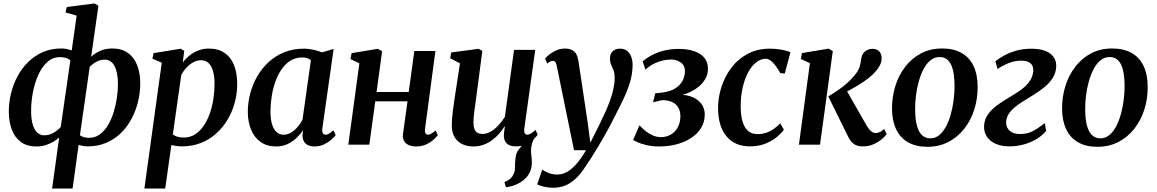

<svg xmlns="http://www.w3.org/2000/svg" viewBox="-20 -837 6695 1111"><path d="M281.5 254 322.5 -41.5Q308.5 -28.5 288.5 -16.8Q268.5 -5 243.8 2.8Q219 10.5 191 10.5Q134.5 10.5 99.2 -16.5Q64 -43.5 47.5 -89Q31 -134.5 31 -191Q31 -244.5 44 -297.5Q57 -350.5 82.2 -397Q107.5 -443.5 144.5 -479.5Q181.5 -515.5 229.2 -536Q277 -556.5 335.5 -556.5Q352 -556.5 367 -553.2Q382 -550 395 -545L423.5 -746.5L359 -765L366.5 -796.5L526.5 -817L549.5 -804L507.5 -509Q528.5 -528.5 559.5 -542.5Q590.5 -556.5 630 -556.5Q685 -556.5 721 -530.2Q757 -504 774.2 -458.5Q791.5 -413 791.5 -354.5Q791.5 -301.5 778.8 -248.8Q766 -196 741.2 -149.5Q716.5 -103 679.5 -67Q642.5 -31 594.5 -10.5Q546.5 10 488 10Q474.5 10 460.8 7.5Q447 5 435 1L400 254ZM331.5 -102 387 -487.5Q375.5 -498 360.5 -502.2Q345.5 -506.5 328 -506.5Q285 -506.5 253.2 -477.5Q221.5 -448.5 200.8 -401.8Q180 -355 170 -300.5Q160 -246 160 -194.5Q160 -150 168.8 -118.5Q177.5 -87 194.8 -70.5Q212 -54 235.5 -54Q265.5 -54 290.8 -69.2Q316 -84.5 331.5 -102ZM499 -450 442.5 -54.5Q453.5 -46.5 466.8 -43Q480 -39.5 495 -39.5Q530 -39.5 557 -59Q584 -78.5 604 -111.5Q624 -144.5 636.8 -185.2Q649.5 -226 656 -269Q662.5 -312 662.5 -351Q662.5 -417 642.8 -454.5Q623 -492 586.5 -492Q560 -492 537.5 -479.5Q515 -467 499 -450Z M815.5 254 916 -474 862 -497.5 868.5 -529.5 1025 -555 1046 -543 1037.5 -475Q1053 -496.5 1075.8 -515Q1098.5 -533.5 1127 -544.8Q1155.5 -556 1188.5 -556Q1242.5 -556 1279 -531.2Q1315.5 -506.5 1334 -460.5Q1352.5 -414.5 1352.5 -350Q1352.5 -296 1338.5 -243.8Q1324.5 -191.5 1297.5 -145.8Q1270.5 -100 1231.5 -64.8Q1192.5 -29.5 1142.5 -9.8Q1092.5 10 1032.5 10Q1018 10 1002.2 7.8Q986.5 5.5 971.5 2.5L936 254ZM980 -59Q992 -50 1007.8 -45.5Q1023.5 -41 1043 -41Q1080.5 -41 1109.2 -59.8Q1138 -78.5 1159.2 -110Q1180.5 -141.5 1194.5 -181.8Q1208.5 -222 1215 -266.2Q1221.5 -310.5 1221.5 -352.5Q1221.5 -393.5 1213 -424.2Q1204.5 -455 1187.2 -471.8Q1170 -488.5 1144 -488.5Q1119.5 -488.5 1097.2 -476Q1075 -463.5 1057.5 -444Q1040 -424.5 1029 -404Z M1845.5 -95.5Q1842.5 -74 1848.5 -65.8Q1854.5 -57.5 1864.5 -57.5Q1873 -57.5 1883.8 -63.5Q1894.5 -69.5 1909 -83L1922.5 -55.5Q1916.5 -46.5 1899.2 -30.8Q1882 -15 1856.2 -2.2Q1830.5 10.5 1798 10.5Q1766 10.5 1748 -6.5Q1730 -23.5 1730.5 -55.5L1734 -84Q1719 -61 1696.2 -39.2Q1673.5 -17.5 1644 -3.5Q1614.5 10.5 1578 10.5Q1524.5 10.5 1488 -15.5Q1451.5 -41.5 1432.8 -86.8Q1414 -132 1414 -190Q1414 -243 1427.8 -295.5Q1441.5 -348 1468.2 -394.8Q1495 -441.5 1534.5 -477.8Q1574 -514 1625.2 -534.8Q1676.5 -555.5 1739 -555.5Q1765.5 -555.5 1793.8 -549Q1822 -542.5 1843.5 -534L1910.5 -554ZM1779 -489Q1769.5 -496.5 1756.5 -500.5Q1743.5 -504.5 1728 -504.5Q1690 -504.5 1660.2 -485.8Q1630.5 -467 1608.5 -434.8Q1586.5 -402.5 1572.5 -361.8Q1558.5 -321 1551.8 -277Q1545 -233 1545 -191.5Q1545 -146.5 1554.5 -116.8Q1564 -87 1581 -72.2Q1598 -57.5 1620.5 -57.5Q1638 -57.5 1654.2 -64.8Q1670.5 -72 1684.5 -84.5Q1698.5 -97 1710.2 -112.5Q1722 -128 1730.5 -144.5Z M2439.5 -92.5Q2437 -74 2442 -65.8Q2447 -57.5 2455 -57.5Q2464 -57.5 2474.2 -62.8Q2484.5 -68 2500.5 -82L2513.5 -55Q2507 -46 2490.2 -30.2Q2473.5 -14.5 2447.5 -2Q2421.5 10.5 2388 10.5Q2364 10.5 2345.5 2.5Q2327 -5.5 2317.8 -21.8Q2308.5 -38 2312 -62.5L2338 -250.5H2151.5L2117 0H1995.5L2059.5 -470.5L2008 -495.5L2014.5 -529.5L2166 -554.5L2191 -540.5L2159 -304.5H2345L2377.5 -542H2499.5Z M2907.5 246.5 2899 217Q2921 207.5 2933.5 196.2Q2946 185 2952.5 168.5Q2960.5 151.5 2960 129Q2959.5 106.5 2962.5 83Q2964.5 50 2981.2 29.2Q2998 8.5 3010.5 -8.5L3081.5 -48.5Q3065.5 -29 3059 -7.8Q3052.5 13.5 3052.5 37.5Q3053 51.5 3055.2 69.2Q3057.5 87 3057.5 104Q3057.5 135 3045 161.2Q3032.5 187.5 3006.5 207.5Q2986.5 223 2962.5 232.8Q2938.5 242.5 2907.5 246.5ZM2718.5 10.5Q2685.5 10.5 2657.5 -1.8Q2629.5 -14 2612 -41Q2594.5 -68 2594 -111.5Q2594 -128 2595.8 -149.5Q2597.5 -171 2600.5 -195.2Q2603.5 -219.5 2607 -243Q2610.5 -266.5 2613.5 -287L2641.5 -470.5L2585 -500L2591 -533.5L2749.5 -554.5L2771 -542.5L2737.5 -287Q2735 -266.5 2731.8 -244.5Q2728.5 -222.5 2725.8 -201.5Q2723 -180.5 2721.2 -162.5Q2719.5 -144.5 2719.5 -132Q2719.5 -105.5 2725.5 -90.2Q2731.5 -75 2743.2 -68.5Q2755 -62 2772.5 -62Q2796.5 -62 2820.2 -76Q2844 -90 2865 -112.8Q2886 -135.5 2901.5 -161L2954.5 -548.5H3077L3014 -93.5Q3011.5 -75 3016.5 -66.2Q3021.5 -57.5 3031 -57.5Q3040 -57.5 3051 -63.8Q3062 -70 3079 -85L3091.5 -57.5Q3085 -47.5 3067.5 -31.5Q3050 -15.5 3024 -2.8Q2998 10 2965.5 10Q2930 10 2913.2 -6.2Q2896.5 -22.5 2895.5 -48.5Q2895.5 -51.5 2895.8 -58Q2896 -64.5 2897 -72.8Q2898 -81 2899.2 -89.5Q2900.5 -98 2901.5 -105L2900 -106Q2886 -84 2868 -63.2Q2850 -42.5 2827.2 -25.8Q2804.5 -9 2777.5 0.8Q2750.5 10.5 2718.5 10.5Z M3202 -454Q3198.5 -472 3193.2 -478.5Q3188 -485 3180 -485Q3171.5 -485 3163.8 -481Q3156 -477 3146.5 -469L3134 -498Q3140.5 -506.5 3157 -520.2Q3173.5 -534 3197.5 -545Q3221.5 -556 3249 -556Q3275 -556 3291 -547.2Q3307 -538.5 3315.2 -522.5Q3323.5 -506.5 3327 -483.5Q3333.5 -440.5 3340.5 -395.2Q3347.5 -350 3354.2 -303.8Q3361 -257.5 3368 -211.8Q3375 -166 3381.5 -121.5L3396 -11.5L3448 -115Q3467.5 -154.5 3483.8 -190.8Q3500 -227 3511.8 -260.8Q3523.5 -294.5 3530.2 -326.2Q3537 -358 3537 -389Q3536.5 -414.5 3529.8 -431Q3523 -447.5 3516.2 -462.8Q3509.5 -478 3509.5 -499.5Q3509.5 -525 3525.2 -540.2Q3541 -555.5 3568 -555.5Q3592.5 -555.5 3608.5 -542.8Q3624.5 -530 3632.5 -508.8Q3640.5 -487.5 3640.5 -462.5Q3640.5 -413.5 3626.8 -366Q3613 -318.5 3591.2 -272Q3569.5 -225.5 3545.5 -179.5Q3529.5 -146.5 3511.5 -112.5Q3493.5 -78.5 3474.5 -45.5Q3455.5 -12.5 3437 18.5Q3418.5 49.5 3401.2 76.5Q3384 103.5 3369 124.5Q3343.5 165.5 3315 193.2Q3286.5 221 3253.8 235.2Q3221 249.5 3180.5 249.5Q3155 249.5 3128.2 243.5Q3101.5 237.5 3088.5 229.5L3118 144Q3128 152.5 3151.5 162.8Q3175 173 3204 173Q3234 173 3261.5 157.5Q3289 142 3316.2 110.8Q3343.5 79.5 3371 32H3301.5Z M3796.5 10.5Q3755 10.5 3723.2 3.2Q3691.5 -4 3671.2 -13Q3651 -22 3643.5 -26.5L3680 -112Q3697.5 -93 3717.2 -77.5Q3737 -62 3759.2 -52.8Q3781.5 -43.5 3805 -43.5Q3835.5 -43.5 3861 -58Q3886.5 -72.5 3901.8 -100Q3917 -127.5 3917 -165.5Q3917 -192 3905.8 -213Q3894.5 -234 3871 -245.8Q3847.5 -257.5 3811.5 -257.5L3759 -245.5L3771.5 -297L3810 -301Q3861 -307.5 3890 -327.2Q3919 -347 3931.2 -373.2Q3943.5 -399.5 3943.5 -425Q3943.5 -458 3919.5 -475.2Q3895.5 -492.5 3865.5 -492.5Q3843.5 -492.5 3818.5 -487.5Q3793.5 -482.5 3767.2 -470Q3741 -457.5 3715 -434L3698.5 -482Q3725.5 -504.5 3758 -520.8Q3790.5 -537 3828 -545.5Q3865.5 -554 3907 -554Q3984 -554 4030.2 -524.8Q4076.5 -495.5 4076.5 -439Q4076.5 -406 4060.5 -379Q4044.5 -352 4017.2 -331Q3990 -310 3954.8 -296.5Q3919.5 -283 3881.5 -278L3876 -286Q3932.5 -293.5 3973.2 -280.2Q4014 -267 4036 -239.5Q4058 -212 4058 -175.5Q4058 -130 4036 -95.2Q4014 -60.5 3977 -37Q3940 -13.5 3893.2 -1.5Q3846.5 10.5 3796.5 10.5Z M4318.5 10Q4233.5 10 4184.8 -47.2Q4136 -104.5 4135 -209Q4134.5 -269.5 4153.5 -330.5Q4172.5 -391.5 4210.2 -442.5Q4248 -493.5 4304.5 -524.5Q4361 -555.5 4436 -555.5Q4464 -555.5 4497.5 -550.2Q4531 -545 4554 -535L4521 -411.5L4495 -414Q4483 -436.5 4469 -455.2Q4455 -474 4440.2 -485.5Q4425.5 -497 4411 -497Q4382.5 -497 4356 -476.5Q4329.5 -456 4309.2 -418.5Q4289 -381 4277.2 -329.5Q4265.5 -278 4266 -216Q4267 -163 4278.2 -128.8Q4289.5 -94.5 4310.8 -77.8Q4332 -61 4363.5 -61Q4392.5 -61 4416 -69.5Q4439.5 -78 4458.8 -92Q4478 -106 4494.5 -123.5L4516 -86Q4502 -66.5 4475 -44Q4448 -21.5 4408.8 -5.8Q4369.5 10 4318.5 10Z M4603 0 4666.5 -471.5 4614 -496 4620.5 -530 4775 -555.5 4799 -541.5 4725 0ZM4972.5 10Q4947 10 4930.2 1.5Q4913.5 -7 4903 -21.2Q4892.5 -35.5 4884.5 -52.5L4773 -279Q4804 -298 4831 -316.5Q4858 -335 4881.2 -355.5Q4904.5 -376 4924 -400Q4946.5 -426 4953.5 -448.8Q4960.5 -471.5 4962.5 -491Q4965 -513.5 4974.8 -527.5Q4984.5 -541.5 4998.8 -548Q5013 -554.5 5027 -554.5Q5055 -554.5 5068 -539.2Q5081 -524 5081.5 -503Q5082 -481 5073.2 -462.8Q5064.5 -444.5 5051 -428.5Q5034 -407.5 5008 -386.8Q4982 -366 4952.2 -347.8Q4922.5 -329.5 4894.2 -314.5Q4866 -299.5 4845 -290L4869 -330.5L4993 -113.5Q5005.5 -91.5 5019.2 -79.2Q5033 -67 5046 -67Q5055.5 -67 5068.8 -72Q5082 -77 5096 -90.5L5111 -61.5Q5102 -48.5 5082.5 -31.8Q5063 -15 5035.2 -2.5Q5007.5 10 4972.5 10Z M5431.5 -556.5Q5498.5 -556.5 5544.2 -530.5Q5590 -504.5 5613.5 -454.8Q5637 -405 5637 -334Q5637.5 -266 5617.8 -203.5Q5598 -141 5560 -92.5Q5522 -44 5468 -15.8Q5414 12.5 5346 12.5Q5280 12.5 5234.5 -13.5Q5189 -39.5 5165.5 -89Q5142 -138.5 5141.5 -208.5Q5141.5 -278 5161.2 -340.5Q5181 -403 5218.8 -451.8Q5256.5 -500.5 5310.2 -528.5Q5364 -556.5 5431.5 -556.5ZM5417 -507Q5387 -507 5364 -488Q5341 -469 5324.2 -437.2Q5307.5 -405.5 5296.5 -366Q5285.5 -326.5 5280.2 -284.8Q5275 -243 5275.5 -204.5Q5275.5 -146 5286 -108.8Q5296.5 -71.5 5316 -54Q5335.5 -36.5 5363 -36.5Q5392.5 -36.5 5415.2 -55.5Q5438 -74.5 5454.8 -106.2Q5471.5 -138 5482.2 -177.5Q5493 -217 5498.2 -258.8Q5503.5 -300.5 5503.5 -339Q5503 -397 5493.5 -434Q5484 -471 5465 -489Q5446 -507 5417 -507Z M5821.5 10Q5774 10 5740 -5.5Q5706 -21 5689 -48.5Q5672 -76 5674.5 -111Q5676.5 -144.5 5693.8 -170.8Q5711 -197 5738.2 -218.8Q5765.5 -240.5 5797 -259.5Q5828.5 -278.5 5859 -297.5Q5906.5 -327 5931.5 -358.2Q5956.5 -389.5 5959 -426Q5960 -447 5951.8 -460.2Q5943.5 -473.5 5927.8 -479.8Q5912 -486 5891.5 -486Q5850 -486 5813.8 -470.8Q5777.5 -455.5 5752.5 -437.5L5739.5 -482.5Q5762 -500 5792.5 -516.8Q5823 -533.5 5862 -544.2Q5901 -555 5948.5 -555Q6020 -555 6057.5 -526.5Q6095 -498 6091.5 -448Q6089 -413 6070.8 -384.8Q6052.5 -356.5 6024 -333.2Q5995.5 -310 5963.5 -290Q5931.5 -270 5901.5 -251.5Q5874 -234.5 5852 -216.5Q5830 -198.5 5817 -178Q5804 -157.5 5802 -132.5Q5801 -113 5809.5 -96.8Q5818 -80.5 5836.2 -71Q5854.5 -61.5 5883 -61.5Q5925 -61.5 5957 -78.5Q5989 -95.5 6025.5 -125L6033.5 -79.5Q6006.5 -48 5970.8 -28.2Q5935 -8.5 5896.5 0.8Q5858 10 5821.5 10Z M6415.5 -556.5Q6482.5 -556.5 6528.2 -530.5Q6574 -504.5 6597.5 -454.8Q6621 -405 6621 -334Q6621.5 -266 6601.8 -203.5Q6582 -141 6544 -92.5Q6506 -44 6452 -15.8Q6398 12.5 6330 12.5Q6264 12.5 6218.5 -13.5Q6173 -39.5 6149.5 -89Q6126 -138.5 6125.5 -208.5Q6125.5 -278 6145.2 -340.5Q6165 -403 6202.8 -451.8Q6240.5 -500.5 6294.2 -528.5Q6348 -556.5 6415.5 -556.5ZM6401 -507Q6371 -507 6348 -488Q6325 -469 6308.2 -437.2Q6291.5 -405.5 6280.5 -366Q6269.5 -326.5 6264.2 -284.8Q6259 -243 6259.5 -204.5Q6259.5 -146 6270 -108.8Q6280.5 -71.5 6300 -54Q6319.5 -36.5 6347 -36.5Q6376.5 -36.5 6399.2 -55.5Q6422 -74.5 6438.8 -106.2Q6455.5 -138 6466.2 -177.5Q6477 -217 6482.2 -258.8Q6487.5 -300.5 6487.5 -339Q6487 -397 6477.5 -434Q6468 -471 6449 -489Q6430 -507 6401 -507Z"/></svg>

Font: Merriweather 48pt SemiBold
Style: Italic
Weight: 600
Italic angle: -7.8°
Designer: Eben Sorkin
Foundry: Eben Sorkin
Version: Version 2.101